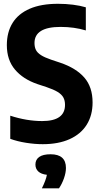

<svg xmlns="http://www.w3.org/2000/svg" viewBox="-20 -770 538 1038"><path d="M35.5 -19.5V-144.5Q125 -115.5 208 -115.5Q331.5 -115.5 331.5 -203Q331.5 -226.5 322.5 -243Q313.5 -259.5 292 -272.8Q270.5 -286 232 -299L182 -315.5Q104.5 -342 60.8 -394Q17 -446 17 -526Q17 -596 48 -646Q79 -696 140.8 -722.8Q202.5 -749.5 293.5 -749.5Q335.5 -749.5 374.8 -744.5Q414 -739.5 444 -730.5V-605.5Q381.5 -624.5 307.5 -624.5Q166.5 -624.5 166.5 -537.5Q166.5 -515 174.5 -499.5Q182.5 -484 201.8 -471.8Q221 -459.5 256 -447.5L305.5 -431Q391 -402 435.8 -350.8Q480.5 -299.5 480.5 -216Q480.5 -146.5 448.8 -95.8Q417 -45 356.5 -17.8Q296 9.5 211 9.5Q168.5 9.5 121 2Q73.5 -5.5 35.5 -19.5ZM336.5 138Q336.5 163.5 325.8 194Q315 224.5 299 248H206.5Q228.5 203.5 233.5 175Q202.5 171.5 187 157Q171.5 142.5 171.5 119.5Q171.5 93 192 78.5Q212.5 64 253.5 64Q336.5 64 336.5 138Z"/></svg>

Font: Encode Sans Condensed
Style: Bold
Weight: 700
Width: 3
Designer: Multiple Designers
Foundry: Impallari Type
Version: Version 2.000